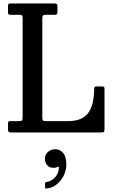

<svg xmlns="http://www.w3.org/2000/svg" viewBox="-20 -770 656 1116"><path d="M90.5 -684H42Q32 -684 29.2 -687.2Q26.5 -690.5 26.5 -701V-734Q26.5 -744 29.8 -747Q33 -750 44 -750H292.5Q305 -750 309.5 -747.2Q314 -744.5 314 -732V-702Q314 -690 310 -687Q306 -684 295 -684H247Q235.5 -684 230.8 -680.5Q226 -677 226 -664V-84Q226 -72 230.8 -69Q235.5 -66 247.5 -66H376.5Q455.5 -66 490.8 -110.8Q526 -155.5 527.5 -252.5Q528 -261 529.8 -264.2Q531.5 -267.5 539.5 -267.5H569Q579.5 -267.5 583.5 -265.5Q587.5 -263.5 587.5 -253V-23.5Q587.5 -9 584.8 -4.5Q582 0 567.5 0H48Q36 0 31.2 -3Q26.5 -6 26.5 -19V-50Q26.5 -59 28.5 -62.5Q30.5 -66 39 -66H87.5Q102 -66 106.8 -69.2Q111.5 -72.5 111.5 -87V-664Q111.5 -677 107.5 -680.5Q103.5 -684 90.5 -684ZM241 152Q241 128.5 258.8 113Q276.5 97.5 302 97.5Q329 97.5 347.2 119.2Q365.5 141 365.5 188Q365.5 218.5 351 249Q336.5 279.5 310.8 300.8Q285 322 251.5 325.5Q246.5 326 244.2 325Q242 324 242 318.5V296.5Q242 289 252 287.5Q280.5 283.5 301.8 258.8Q323 234 322 201.5Q321.5 195.5 313.5 200.5Q305.5 205.5 290.5 205.5Q267.5 205.5 254.2 190.2Q241 175 241 152Z"/></svg>

Font: Besley* Narrow Medium
Style: Regular
Weight: 500
Width: 4
Designer: Owen Earl
Foundry: indestructible type*
Version: Version 3.000; ttfautohint (v1.8.3)